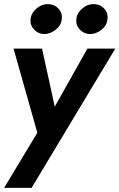

<svg xmlns="http://www.w3.org/2000/svg" viewBox="-20 -697 582 936"><path d="M352 -605Q356 -635 382 -656.5Q408 -678 439 -677Q469 -676 488.5 -654.5Q508 -633 504 -603Q501 -573 475 -552Q449 -531 418 -531Q388 -532 368.5 -553.5Q349 -575 352 -605ZM129 -605Q133 -635 159 -656.5Q185 -678 215 -677Q246 -676 265.5 -654.5Q285 -633 281 -603Q278 -573 251.5 -552Q225 -531 195 -531Q165 -532 145.5 -553.5Q126 -575 129 -605ZM542 -460 134 219H0L162 -50L46 -460H185L247 -177L406 -460Z"/></svg>

Font: Von Semi
Style: Italic
Weight: 600
Version: Version 4.000; ttfautohint (v1.8.4.7-5d5b)